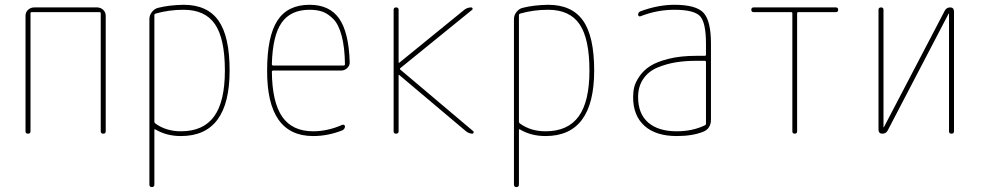

<svg xmlns="http://www.w3.org/2000/svg" viewBox="-20 -550 4040 790"><path d="M85 -9.8V-485.4Q85 -500 95.7 -509.8Q106.4 -519.5 121.1 -519.5H378.9Q393.6 -519.5 404.3 -509.8Q415 -500 415 -485.4V-9.8Q415 0 404.8 0Q394.5 0 394.5 -9.8V-495.1Q394.5 -500 389.6 -500H110.4Q105.5 -500 105.5 -495.1V-9.8Q105.5 0 95.2 0Q85 0 85 -9.8Z M615.2 -488.3V-48.8Q615.2 -44.9 619.1 -42Q663.1 -9.8 724.6 -9.8Q816.4 -9.8 860.8 -70.8Q905.3 -131.8 905.3 -259.8Q905.3 -390.6 864.7 -450.2Q824.2 -509.8 735.4 -509.8Q674.8 -509.8 620.1 -494.1Q615.2 -492.2 615.2 -488.3ZM594.7 210V-471.7Q594.7 -487.3 605 -500.5Q615.2 -513.7 629.9 -517.6Q675.8 -529.3 735.4 -530.3Q833 -530.3 878.9 -465.3Q924.8 -400.4 924.8 -259.8Q924.8 9.8 724.6 9.8Q665 9.8 619.1 -17.6Q615.2 -19.5 615.2 -15.6V209Q615.2 219.7 605 219.7Q594.7 219.7 594.7 210Z M1253.9 -509.8Q1175.8 -509.8 1138.7 -456.5Q1101.6 -403.3 1098.6 -286.1Q1098.6 -280.3 1104.5 -280.3H1393.6Q1398.4 -280.3 1399.4 -285.2Q1398.4 -356.4 1385.7 -403.3Q1373 -450.2 1351.1 -472.2Q1329.1 -494.1 1306.6 -502Q1284.2 -509.8 1253.9 -509.8ZM1268.6 9.8Q1078.1 9.8 1079.1 -259.8Q1079.1 -399.4 1121.1 -464.8Q1163.1 -530.3 1253.9 -530.3Q1335.9 -530.3 1375.5 -473.6Q1415 -417 1418.9 -294.9Q1419.9 -281.2 1409.2 -270.5Q1398.4 -259.8 1383.8 -259.8H1104.5Q1099.6 -259.8 1098.6 -255.9Q1099.6 -129.9 1141.1 -69.8Q1182.6 -9.8 1268.6 -9.8Q1328.1 -9.8 1387.7 -36.1Q1391.6 -38.1 1395.5 -36.1Q1399.4 -34.2 1399.4 -30.3Q1399.4 -19.5 1388.7 -13.7Q1329.1 9.8 1268.6 9.8Z M1599.6 -9.8V-509.8Q1599.6 -519.5 1609.9 -519.5Q1620.1 -519.5 1620.1 -509.8V-293Q1620.1 -292 1621.1 -292H1623L1890.6 -509.8Q1903.3 -519.5 1918.9 -519.5Q1922.9 -519.5 1924.3 -515.6Q1925.8 -511.7 1922.9 -509.8L1627 -269.5Q1624 -266.6 1627 -263.7L1927.7 -9.8Q1929.7 -7.8 1928.7 -3.9Q1927.7 0 1923.8 0Q1910.2 0 1897.5 -9.8L1623 -241.2Q1622.1 -242.2 1621.1 -242.2Q1620.1 -242.2 1620.1 -241.2V-9.8Q1620.1 0 1609.9 0Q1599.6 0 1599.6 -9.8Z M2115.2 -488.3V-48.8Q2115.2 -44.9 2119.1 -42Q2163.1 -9.8 2224.6 -9.8Q2316.4 -9.8 2360.8 -70.8Q2405.3 -131.8 2405.3 -259.8Q2405.3 -390.6 2364.7 -450.2Q2324.2 -509.8 2235.4 -509.8Q2174.8 -509.8 2120.1 -494.1Q2115.2 -492.2 2115.2 -488.3ZM2094.7 210V-471.7Q2094.7 -487.3 2105 -500.5Q2115.2 -513.7 2129.9 -517.6Q2175.8 -529.3 2235.4 -530.3Q2333 -530.3 2378.9 -465.3Q2424.8 -400.4 2424.8 -259.8Q2424.8 9.8 2224.6 9.8Q2165 9.8 2119.1 -17.6Q2115.2 -19.5 2115.2 -15.6V209Q2115.2 219.7 2105 219.7Q2094.7 219.7 2094.7 210Z M2884.8 -41V-294.9Q2884.8 -299.8 2879.9 -299.8H2844.7Q2798.8 -299.8 2760.3 -293.5Q2721.7 -287.1 2685.1 -272Q2648.4 -256.8 2627 -225.6Q2605.5 -194.3 2605.5 -150.4Q2605.5 -82 2647 -45.9Q2688.5 -9.8 2764.6 -9.8Q2829.1 -9.8 2879.9 -34.2Q2884.8 -36.1 2884.8 -41ZM2879.9 -320.3Q2884.8 -320.3 2884.8 -325.2V-370.1Q2884.8 -457 2860.4 -483.4Q2835.9 -509.8 2754.9 -509.8Q2683.6 -509.8 2616.2 -483.4Q2612.3 -481.4 2608.9 -483.4Q2605.5 -485.4 2605.5 -489.3Q2605.5 -500 2616.2 -503.9Q2688.5 -530.3 2754.9 -530.3Q2843.8 -530.3 2874.5 -497.6Q2905.3 -464.8 2905.3 -370.1V-58.6Q2905.3 -20.5 2873 -7.8Q2829.1 9.8 2764.6 9.8Q2678.7 9.8 2631.8 -32.2Q2585 -74.2 2585 -150.4Q2585 -172.9 2589.8 -192.4Q2594.7 -211.9 2611.3 -236.3Q2627.9 -260.7 2655.3 -278.3Q2682.6 -295.9 2731.4 -308.1Q2780.3 -320.3 2844.7 -320.3Z M3081.1 -500Q3071.3 -500 3071.3 -509.8Q3071.3 -519.5 3081.1 -519.5H3418.9Q3428.7 -519.5 3428.7 -509.8Q3428.7 -500 3418.9 -500H3264.6Q3259.8 -500 3259.8 -495.1V-9.8Q3259.8 0 3250 0Q3240.2 0 3240.2 -9.8V-495.1Q3240.2 -500 3235.4 -500Z M3610.4 0Q3595.7 0 3594.7 -15.6V-509.8Q3594.7 -519.5 3605 -519.5Q3615.2 -519.5 3615.2 -509.8V-27.3Q3615.2 -26.4 3616.2 -26.4Q3617.2 -26.4 3617.2 -27.3L3867.2 -505.9Q3874 -519.5 3889.6 -519.5Q3904.3 -519.5 3905.3 -503.9V-9.8Q3905.3 0 3895 0Q3884.8 0 3884.8 -9.8V-493.2Q3884.8 -494.1 3883.8 -494.1Q3882.8 -494.1 3882.8 -493.2L3632.8 -13.7Q3626 0 3610.4 0Z"/></svg>

Font: Rounded Mgen+ 1mn thin
Style: Regular
Weight: 100
Designer: [Source Han Sans]
Ryoko NISHIZUKA  (kana & ideographs); Paul D. Hunt (Latin, Greek & Cyrillic); Wenlong ZHANG  (bopomofo
Version: Version 1.059.20150602